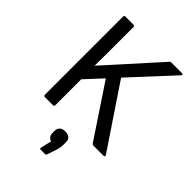

<svg xmlns="http://www.w3.org/2000/svg" viewBox="-254 -764 1104 1104"><g transform="rotate(45 297.5 -212.0)"><path d="M95.2 0Q85 0 85 -9.8V-645Q85 -654.8 95.2 -654.8H160.2Q169.9 -654.8 169.9 -645V-452.1Q169.9 -371.1 168.9 -331.1H169.9Q185.1 -348.1 216.1 -381.8Q247.1 -415.5 262.2 -433.1L457 -649.9Q460.9 -654.8 469.2 -654.8H554.2Q560.5 -654.8 562.3 -651.6Q564 -648.4 560.1 -643.1L325.2 -389.2L578.1 -12.2Q581.1 -6.8 579.3 -3.4Q577.6 0 571.8 0H488.8Q481.9 0 477.1 -6.8L266.1 -324.2L169.9 -220.2V-9.8Q169.9 0 160.2 0ZM290 231Q282.7 231 284.2 222.2L299.8 154.8Q271 145.5 271 113.8V97.2Q271 78.6 283 67.4Q294.9 56.2 314.9 56.2Q363.8 56.2 363.8 97.2V115.2Q363.8 139.2 356 165L335.9 225.1Q333.5 231 326.2 231Z"/></g></svg>

Font: Sofia Sans
Style: Regular
Weight: 400
Designer: Botio Nikoltchev, Ani Petrova
Foundry: lettersoup
Version: Version 4.100